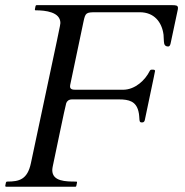

<svg xmlns="http://www.w3.org/2000/svg" viewBox="-20 -708 700 728"><path d="M180.2 -78.1C192.4 -134.8 226.1 -300.3 231 -316.4C233.4 -324.7 241.2 -331.1 252.9 -331.1H431.2C469.2 -331.1 495.6 -323.7 504.9 -286.1C508.3 -272.9 507.8 -261.7 508.8 -253.9C509.8 -246.1 510.7 -243.7 518.6 -243.7C525.9 -243.7 528.3 -248.5 529.3 -253.9C567.9 -437 567.9 -438 567.9 -439C567.9 -442.4 564.9 -443.8 560.5 -443.8H555.2C551.3 -443.8 549.3 -442.4 546.9 -437.5C530.8 -405.3 493.2 -367.7 446.3 -367.7H265.6C253.9 -367.7 245.6 -370.1 245.6 -380.4C245.6 -381.8 245.6 -383.8 246.1 -385.7L296.4 -625C303.7 -659.7 306.2 -661.6 344.2 -661.6H509.8C564 -661.6 593.8 -625 600.1 -576.2C601.1 -567.4 600.6 -552.7 602.5 -543C604 -535.2 609.9 -531.7 617.2 -531.7C624 -531.7 625.5 -538.1 627 -543.9L654.3 -672.4C654.8 -674.3 654.8 -676.3 654.8 -677.7C654.8 -688 646.5 -688.5 630.4 -688.5H119.6C116.2 -688.5 115.2 -687 114.7 -684.6L112.3 -672.9C112.3 -669.4 113.3 -668.9 115.2 -668.9C152.3 -668.9 209 -662.6 209 -620.6C209 -615.2 209 -613.8 97.2 -89.4C84 -27.3 53.2 -19.5 7.3 -19.5C3.9 -19.5 2.9 -17.1 2.4 -15.6L0 -3.9C0 -2.4 0 0 3.4 0H265.1C269 0 269 -2 269.5 -3.9L272 -15.6C272 -19 271 -19.5 269 -19.5C229 -19.5 178.2 -20 178.2 -63C178.2 -67.4 179.2 -72.8 180.2 -78.1Z"/></svg>

Font: Cardo
Style: Italic
Weight: 400
Designer: David J. Perry
Foundry: David J. Perry
Version: Version 0.99